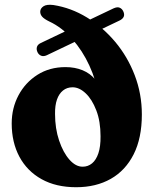

<svg xmlns="http://www.w3.org/2000/svg" viewBox="-20 -770 640 804"><path d="M574 -290.5Q574 -192 539.8 -124Q505.5 -56 443.8 -21Q382 14 299 14Q214.5 14 154 -19.8Q93.5 -53.5 61.2 -113.8Q29 -174 29 -253Q29 -317.5 57.5 -371Q86 -424.5 136.8 -456.8Q187.5 -489 254 -489Q294 -489 326 -475.8Q358 -462.5 379.2 -436.5Q400.5 -410.5 407.5 -372.5L393.5 -366.5Q383 -433 354.2 -495.5Q325.5 -558 282.2 -606.8Q239 -655.5 186.5 -680Q165 -690.5 156.5 -700.2Q148 -710 148.5 -722Q149 -735 162.2 -743.8Q175.5 -752.5 203.5 -749Q277.5 -737.5 344.2 -696.8Q411 -656 462.8 -594.2Q514.5 -532.5 544.2 -454.8Q574 -377 574 -290.5ZM210.5 -293Q210.5 -232 227.5 -181.5Q244.5 -131 271 -101.2Q297.5 -71.5 326.5 -72Q348.5 -72 365.5 -86Q382.5 -100 392 -128.2Q401.5 -156.5 401 -199.5Q401 -262 383.2 -308Q365.5 -354 338.8 -379.2Q312 -404.5 284 -404.5Q260.5 -404.5 243.8 -391Q227 -377.5 218.5 -353Q210 -328.5 210.5 -293ZM137 -551.5Q131.5 -563.5 134.8 -573.8Q138 -584 151 -590L455.5 -735Q471 -742 481 -737.8Q491 -733.5 496 -723Q508.5 -697 479.5 -683.5L175.5 -538.5Q162 -532.5 152 -536.8Q142 -541 137 -551.5Z"/></svg>

Font: Fraunces 28pt Soft Wonky
Style: Bold
Weight: 700
Version: Version 1.000;[b76b70a41]